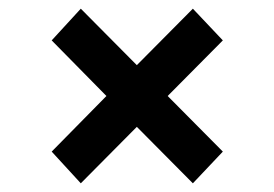

<svg xmlns="http://www.w3.org/2000/svg" viewBox="-20 -571 630 442"><path d="M424 -149 295 -279 166 -149 99 -222 225 -350 99 -478 166 -551 295 -421 424 -551 493 -478 366 -350 493 -222Z"/></svg>

Font: Montserrat SemiBold
Style: Regular
Weight: 600
Designer: Julieta Ulanovsky
Foundry: Julieta Ulanovsky
Version: Version 9.000; ttfautohint (v1.8.4.7-5d5b)